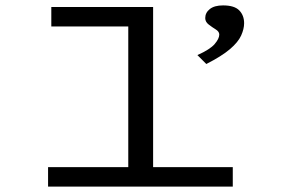

<svg xmlns="http://www.w3.org/2000/svg" viewBox="-20 -691 1040 711"><path d="M158 0V-72H455V-593H170V-665H547V-72H842V0ZM744 -454 711 -487Q758 -508 775 -528Q792 -548 792 -563Q792 -574 779 -582Q766 -590 753 -600Q740 -610 740 -624Q740 -644 757 -657.5Q774 -671 806 -671Q848 -671 866 -652.5Q884 -634 884 -605Q884 -584 873 -559.5Q862 -535 831.5 -509Q801 -483 744 -454Z"/></svg>

Font: Inconsolata UltraExpanded
Style: Regular
Weight: 400
Width: 9
Monospace: yes
Designer: Raph Levien, Cyreal, Brenton Simpson
Foundry: Raph Levien, Cyreal, Google
Version: Version 3.000; ttfautohint (v1.8.2.53-6de2)